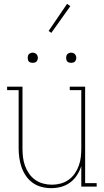

<svg xmlns="http://www.w3.org/2000/svg" viewBox="-20 -971 540 999"><path d="M246 8Q221 8 196 1.5Q171 -5 150.5 -19.5Q130 -34 115.5 -55Q101 -76 92.5 -100Q84 -124 80.5 -149.5Q77 -175 77 -200V-502H17V-520H97V-200Q97 -177 99.5 -154Q102 -131 110 -109Q118 -87 131 -68Q144 -49 163 -35.5Q182 -22 204.5 -16Q227 -10 250 -10Q273 -10 295.5 -16Q318 -22 337 -35.5Q356 -49 369 -68Q382 -87 390 -109Q398 -131 400.5 -154Q403 -177 403 -200V-502H343V-520H423V-18H483V0H403V-107Q395 -82 380.5 -59.5Q366 -37 345 -21.5Q324 -6 298.5 1Q273 8 246 8ZM350 -644Q345 -644 339.5 -645.5Q334 -647 330.5 -650.5Q327 -654 325.5 -659.5Q324 -665 324 -670Q324 -675 325.5 -680.5Q327 -686 330.5 -689.5Q334 -693 339.5 -695Q345 -697 350 -697Q355 -697 360.5 -695Q366 -693 369.5 -689.5Q373 -686 375 -680.5Q377 -675 377 -670Q377 -665 375 -659.5Q373 -654 369.5 -650.5Q366 -647 360.5 -645.5Q355 -644 350 -644ZM150 -644Q145 -644 139.5 -645.5Q134 -647 130.5 -650.5Q127 -654 125.5 -659.5Q124 -665 124 -670Q124 -675 125.5 -680.5Q127 -686 130.5 -689.5Q134 -693 139.5 -695Q145 -697 150 -697Q155 -697 160.5 -695Q166 -693 169.5 -689.5Q173 -686 175 -680.5Q177 -675 177 -670Q177 -665 175 -659.5Q173 -654 169.5 -650.5Q166 -647 160.5 -645.5Q155 -644 150 -644ZM247 -800 233 -810 329 -951 346 -939Z"/></svg>

Font: Iosevka Curly Slab Thin
Style: Regular
Weight: 100
Monospace: yes
Designer: Belleve Invis
Foundry: Belleve Invis
Version: Version 22.1.2; ttfautohint (v1.8.4)